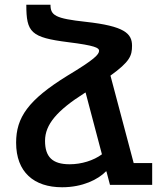

<svg xmlns="http://www.w3.org/2000/svg" viewBox="-20 -780 681 810"><path d="M427 -57H429L444 0H445H622V-92H544L446 -461C528 -520 537 -545 537 -587C537 -639 505 -670 341 -688C213 -702 193 -715 193 -760H91C91 -643 110 -622 268 -602C381 -588 398 -578 398 -566C398 -550 378 -529 265 -461C98 -358 48 -284 48 -178C48 -54 123 10 242 10C329 10 394 -23 427 -57ZM170 -186C170 -255 221 -314 336 -387L341 -390L410 -129C375 -103 324 -87 274 -87C201 -87 170 -118 170 -186Z"/></svg>

Font: Noto Sans Armenian Semi
Style: Regular
Weight: 600
Designer: Monotype Design Team
Foundry: Monotype Imaging Inc.
Version: Version 1.901